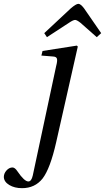

<svg xmlns="http://www.w3.org/2000/svg" viewBox="-80 -740 548 1002"><path d="M151 -567 289 -696Q317 -720 329 -720Q341 -720 359 -696L448 -567L425 -546L340 -621Q321 -636 312 -636Q302 -636 280 -621L165 -546ZM-60 184Q-60 165 -46 149.5Q-32 134 -15 134Q-2 134 11 154Q47 207 68 207Q84 207 91 176L213 -395Q220 -421 217.5 -432.5Q215 -444 198 -445L136 -450L142 -474L321 -502L326 -497L213 3Q182 140 142 192Q102 242 35 242Q-4 242 -31.5 225.5Q-59 209 -60 184Z"/></svg>

Font: Lingua Franca
Style: Italic
Weight: 400
Italic angle: -13°
Version: Version 1.19